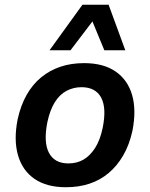

<svg xmlns="http://www.w3.org/2000/svg" viewBox="-20 -776 629 806"><path d="M257 10Q176 10 125 -25Q74 -60 55.5 -124.5Q37 -189 54 -275Q67 -334 92 -378Q117 -422 153 -451.5Q189 -481 234 -496Q279 -511 333 -511Q414 -511 465 -476Q516 -441 534.5 -377.5Q553 -314 536 -227Q523 -168 497.5 -124Q472 -80 436.5 -50Q401 -20 356 -5Q311 10 257 10ZM267 -90Q303 -90 330.5 -106Q358 -122 379 -154.5Q400 -187 411 -239Q428 -323 404.5 -366.5Q381 -410 322 -410Q289 -410 260 -395Q231 -380 210.5 -347.5Q190 -315 179 -264Q162 -179 185.5 -134.5Q209 -90 267 -90ZM188 -565 326 -756H436L506 -565H418L368 -686L276 -565Z"/></svg>

Font: Nunito Sans 7pt SemiCondensed
Style: Bold Italic
Weight: 700
Width: 4
Italic angle: -9°
Designer: Vernon Adams
Foundry: Vernon Adams
Version: Version 3.101;gftools[0.9.27]